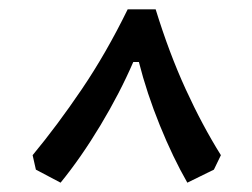

<svg xmlns="http://www.w3.org/2000/svg" viewBox="-20 -697 540 412"><path d="M110 -305 57 -333 50 -364Q103 -428 155.5 -505.5Q208 -583 254 -677H314Q343 -583 378.5 -505.5Q414 -428 454 -364L439 -333L382 -305Q351 -359 323 -428Q295 -497 278 -564H266Q237 -497 195.5 -428Q154 -359 110 -305Z"/></svg>

Font: Julee
Style: Regular
Weight: 400
Designer: Julian Tunni
Foundry: Julian Tunni
Version: Version 1.002; ttfautohint (v1.8.4.7-5d5b);gftools[0.9.23]